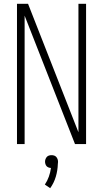

<svg xmlns="http://www.w3.org/2000/svg" viewBox="-20 -755 540 1006"><path d="M69 0V-735H127L391 -62V-735H431V0H373L109 -673V0ZM243 231 215 212Q228 193 236 170.5Q244 148 247 125Q241 125 234.5 122.5Q228 120 224 115.5Q220 111 218 104.5Q216 98 216 92Q216 85 218.5 78.5Q221 72 225.5 67Q230 62 236.5 60Q243 58 250 58Q257 58 263.5 60Q270 62 274.5 67Q279 72 281.5 78.5Q284 85 284 92V94L283 105Q282 138 272.5 170.5Q263 203 243 231Z"/></svg>

Font: Zed Sans Extralight
Style: Regular
Weight: 200
Designer: Belleve Invis
Foundry: Belleve Invis
Version: Version 1.0.0; ttfautohint (v1.8.4)